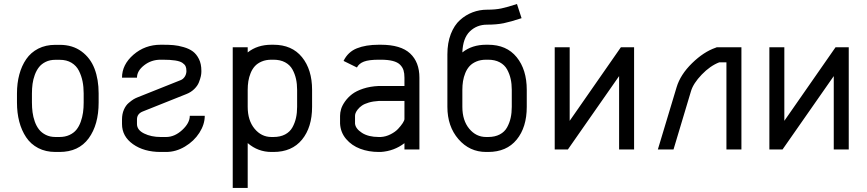

<svg xmlns="http://www.w3.org/2000/svg" viewBox="-20 -731 4239 939"><path d="M272.5 -438.5H250.5Q224.1 -438.5 203.6 -428.5Q183.1 -418.5 170.7 -402.6Q158.2 -386.7 150.1 -364.7Q142.1 -342.8 139.2 -320.8Q136.2 -298.8 136.2 -273.9V-230Q136.2 -204.6 139.2 -181.9Q142.1 -159.2 150.1 -136.5Q158.2 -113.8 170.9 -97.7Q183.6 -81.5 204.1 -71.3Q224.6 -61 251.5 -61H271Q298.3 -61 319.6 -70.8Q340.8 -80.6 353.8 -96.7Q366.7 -112.8 374.8 -135.3Q382.8 -157.7 386 -180.4Q389.2 -203.1 389.2 -229.5V-274.4Q389.2 -305.7 383.8 -332.8Q378.4 -359.9 366 -384.8Q353.5 -409.7 329.6 -424.1Q305.7 -438.5 272.5 -438.5ZM462.4 -274.4V-229.5Q462.4 -121.1 413.6 -54.4Q364.7 12.2 271 12.2H251.5Q203.6 12.2 167 -6.8Q130.4 -25.9 107.9 -59.6Q85.4 -93.3 74.2 -136.2Q63 -179.2 63 -230V-273.9Q63 -324.2 74.5 -366.7Q85.9 -409.2 108.4 -441.9Q130.9 -474.6 167.2 -493.2Q203.6 -511.7 250.5 -511.7H272.5Q335 -511.7 378.7 -479.5Q422.4 -447.3 442.4 -394.8Q462.4 -342.3 462.4 -274.4Z M576.7 -351.1Q576.7 -415 632.8 -463.6Q689 -512.2 765.6 -512.2H775.9Q805.7 -512.2 828.6 -510.3Q851.6 -508.3 878.4 -500.5Q905.3 -492.7 923.1 -479.5Q940.9 -466.3 952.9 -442.4Q964.8 -418.5 964.8 -385.3V-379.4Q964.8 -370.1 962.2 -357.9Q959.5 -345.7 952.9 -328.6Q946.3 -311.5 930.2 -295.7Q914.1 -279.8 891.6 -271L678.7 -186Q649.9 -174.8 649.9 -147V-124.5Q649.9 -95.2 684.8 -78.1Q719.7 -61 765.6 -61H792.5Q834 -61 871.1 -95.2Q908.2 -129.4 908.2 -164.6H981.4Q981.4 -122.6 955.1 -81.5Q928.7 -40.5 884.5 -14.2Q840.3 12.2 792.5 12.2H765.6Q684.1 12.2 630.4 -25.9Q576.7 -64 576.7 -124.5V-147Q576.7 -173.3 585.9 -194.6Q595.2 -215.8 609.9 -228Q624.5 -240.2 633.5 -245.6Q642.6 -251 651.4 -254.4L864.3 -339.4Q875 -343.8 882.6 -354.5Q890.1 -365.2 891.6 -379.4V-385.3Q891.6 -398.4 887.5 -407.2Q883.3 -416 871.8 -423.8Q860.4 -431.6 836.4 -435.3Q812.5 -439 775.9 -439H765.6Q719.7 -439 684.8 -411.6Q649.9 -384.3 649.9 -351.1Z M1191.4 188H1118.2V-500H1191.4V-474.6Q1238.3 -512.2 1307.6 -512.2H1317.4Q1407.7 -512.2 1457 -451.4Q1506.3 -390.6 1506.3 -291.5V-208.5Q1506.3 -108.4 1457 -48.1Q1407.7 12.2 1317.4 12.2H1307.6Q1241.7 12.2 1191.4 -31.2ZM1191.4 -208.5Q1191.4 -142.1 1224.9 -101.6Q1258.3 -61 1307.6 -61H1317.4Q1350.6 -61 1374.3 -73.5Q1397.9 -85.9 1410.2 -108.2Q1422.4 -130.4 1427.7 -154.8Q1433.1 -179.2 1433.1 -208.5V-291.5Q1433.1 -320.3 1427.7 -344.7Q1422.4 -369.1 1410.2 -391.4Q1397.9 -413.6 1374.3 -426.3Q1350.6 -439 1317.4 -439H1307.6Q1280.8 -439 1260 -430.2Q1239.3 -421.4 1226.6 -407.5Q1213.9 -393.6 1205.8 -373.8Q1197.8 -354 1194.6 -334Q1191.4 -314 1191.4 -291.5Z M1643.1 -164.6Q1643.1 -180.2 1648.2 -197.5Q1653.3 -214.8 1667.2 -234.6Q1681.2 -254.4 1701.7 -270.3Q1722.2 -286.1 1756.1 -297.4Q1790 -308.6 1832.5 -310.5H1958V-351.1Q1958 -372.6 1953.4 -387.5Q1948.7 -402.3 1936.5 -414.6Q1924.3 -426.8 1900.9 -432.9Q1877.4 -439 1842.3 -439H1832.5Q1784.2 -439 1759.8 -429.7Q1735.4 -420.4 1725.6 -400.9L1660.2 -433.1Q1681.6 -477.1 1725.3 -494.6Q1769 -512.2 1832.5 -512.2H1842.3Q1939.9 -512.2 1985.6 -469.7Q2031.2 -427.2 2031.2 -351.1V0H1958V-30.8Q1907.7 7.8 1842.3 12.2H1832.5Q1783.2 12.2 1741.7 -3.4Q1700.2 -19 1672.9 -51Q1645.5 -83 1643.1 -126.5ZM1842.3 -61Q1867.2 -62.5 1890.1 -74.2Q1913.1 -85.9 1927 -100.8Q1940.9 -115.7 1949.5 -128.9Q1958 -142.1 1958 -148.9V-237.3H1832.5Q1805.2 -235.8 1783.7 -229.5Q1762.2 -223.1 1750 -214.6Q1737.8 -206.1 1729.7 -195.8Q1721.7 -185.5 1719 -178Q1716.3 -170.4 1716.3 -164.6V-126.5Q1718.8 -101.6 1750.2 -81.3Q1781.7 -61 1832.5 -61Z M2357.4 -512.2H2367.2Q2457.5 -512.2 2506.8 -451.4Q2556.2 -390.6 2556.2 -291.5V-208.5Q2556.2 -108.4 2506.8 -48.1Q2457.5 12.2 2367.2 12.2H2357.4Q2276.4 12.2 2222.2 -50.3Q2168 -112.8 2168 -208.5V-465.3Q2168 -521.5 2184.8 -564.7Q2201.7 -607.9 2229.7 -633.1Q2257.8 -658.2 2291.5 -670.9Q2325.2 -683.6 2361.8 -683.6Q2402.3 -683.6 2431.6 -689.7Q2460.9 -695.8 2508.3 -711.4L2530.8 -642.1Q2477.5 -624.5 2443.1 -617.4Q2408.7 -610.4 2361.8 -610.4Q2312 -610.4 2277.8 -577.4Q2243.7 -544.4 2241.2 -474.6Q2288.1 -512.2 2357.4 -512.2ZM2241.2 -291.5V-208.5Q2241.2 -142.1 2274.7 -101.6Q2308.1 -61 2357.4 -61H2367.2Q2400.4 -61 2424.1 -73.5Q2447.8 -85.9 2460 -108.2Q2472.2 -130.4 2477.5 -154.8Q2482.9 -179.2 2482.9 -208.5V-291.5Q2482.9 -320.3 2477.5 -344.7Q2472.2 -369.1 2460 -391.4Q2447.8 -413.6 2424.1 -426.3Q2400.4 -439 2367.2 -439H2357.4Q2330.6 -439 2309.8 -430.2Q2289.1 -421.4 2276.4 -407.5Q2263.7 -393.6 2255.6 -373.8Q2247.6 -354 2244.4 -334Q2241.2 -314 2241.2 -291.5Z M2692.9 0V-500H2766.1V-140.1L3016.6 -500H3081.1V0H3007.8V-358.9L2757.3 0Z M3289.1 -304.7Q3307.6 -366.2 3364.5 -421.9Q3421.4 -477.5 3480 -497.6L3485.8 -500H3606V0H3532.7V-426.3H3498Q3453.1 -409.2 3411.9 -366.2Q3370.6 -323.2 3359.4 -285.2L3273.9 0H3197.3Z M3742.7 0V-500H3815.9V-140.1L4066.4 -500H4130.9V0H4057.6V-358.9L3807.1 0Z"/></svg>

Font: Anka/Coder Condensed
Style: Regular
Weight: 400
Width: 4
Monospace: yes
Version: Version 1.100